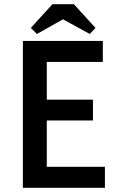

<svg xmlns="http://www.w3.org/2000/svg" viewBox="-20 -895 570 915"><path d="M89 -700H470V-600H203V-420H423V-321H203V-100H480V0H89ZM332 -875 435 -762 408 -733 280 -803 156 -733 127 -762 230 -875Z"/></svg>

Font: Tilda Sans Semibold
Style: Regular
Weight: 600
Designer: ParaType Ltd
Foundry: ParaType Ltd
Version: Version 1.009